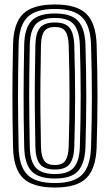

<svg xmlns="http://www.w3.org/2000/svg" viewBox="-20 -829 491 858"><path d="M225.4 9Q125.8 9 83 -33.2Q40.3 -75.4 38.3 -170.5Q36.8 -238.9 36.1 -296Q35.4 -353.1 35.5 -405.8Q35.6 -458.6 36.3 -513Q36.9 -567.3 38.3 -630.2Q40.3 -725.2 83.1 -767.1Q126 -809 225.4 -809Q323.3 -809 366 -767Q408.7 -725 411.8 -630.2Q413.7 -563.5 414.7 -505.8Q415.7 -448.2 415.6 -394.4Q415.5 -340.5 414.6 -285.9Q413.6 -231.2 411.8 -170.5Q408.6 -76.1 366.4 -33.5Q324.3 9 225.4 9ZM225.4 -11.1Q311.2 -11.1 347.7 -49.1Q384.2 -87.1 386.8 -171.3Q388.6 -232.5 389.6 -287.2Q390.6 -342 390.6 -395.5Q390.6 -449 389.7 -506.2Q388.8 -563.4 386.8 -629.3Q384.2 -713.6 347.5 -751.2Q310.8 -788.9 225.4 -788.9Q137.9 -788.9 101.5 -751Q65 -713.1 63.2 -629.5Q61.7 -561.3 61.1 -504.2Q60.4 -447.1 60.5 -394.4Q60.6 -341.7 61.3 -287.5Q61.9 -233.3 63.2 -171.1Q65 -87.2 101.5 -49.1Q137.9 -11.1 225.4 -11.1ZM225.4 -31.2Q151.8 -31.2 120.9 -64.3Q89.9 -97.3 88.2 -171.5Q86.7 -239.7 86 -296.9Q85.4 -354.1 85.5 -406.5Q85.6 -459 86.2 -513Q86.9 -567.1 88.2 -629.1Q89.7 -703.3 121 -736Q152.2 -768.8 225.4 -768.8Q298.6 -768.8 329 -735.3Q359.4 -701.8 361.9 -628.5Q363.9 -560.7 364.7 -503.6Q365.6 -446.5 365.6 -393.9Q365.6 -341.4 364.6 -287.5Q363.6 -233.6 361.9 -172.1Q359.4 -99.5 329.4 -65.4Q299.4 -31.2 225.4 -31.2ZM225.4 -51.3Q285.2 -51.3 310 -80.4Q334.9 -109.4 336.9 -172.9Q338.7 -237.3 339.7 -292.3Q340.6 -347.2 340.6 -399.4Q340.6 -451.5 339.7 -506.8Q338.8 -562.1 336.9 -627.6Q334.9 -689 311 -718.8Q287.2 -748.7 225.4 -748.7Q164.2 -748.7 139.4 -720Q114.5 -691.3 113.1 -628.5Q111.6 -561.9 111 -505.3Q110.3 -448.8 110.4 -396.2Q110.5 -343.6 111.2 -289.1Q111.8 -234.7 113.1 -172.1Q114.5 -107.2 140.4 -79.3Q166.2 -51.3 225.4 -51.3ZM225.4 -71.5Q177.7 -71.5 158.5 -95.6Q139.2 -119.7 138.1 -172.5Q136.3 -263.3 135.7 -335.5Q135 -407.7 135.8 -476.9Q136.5 -546.1 138.1 -628.1Q139.2 -680.8 158.5 -704.7Q177.8 -728.5 225.4 -728.5Q273.6 -728.5 292.1 -703.3Q310.5 -678 311.9 -626.7Q313.7 -561.3 314.7 -506.2Q315.7 -451.1 315.7 -399.5Q315.7 -347.9 314.8 -293.1Q313.9 -238.4 311.9 -173.6Q310.3 -121.3 291.5 -96.4Q272.8 -71.5 225.4 -71.5ZM225.4 -91.6Q259.5 -91.6 272.5 -111.9Q285.6 -132.2 287 -174.2Q289 -239.8 289.8 -294.7Q290.7 -349.5 290.7 -401Q290.7 -452.5 289.8 -506.9Q289 -561.4 287 -626.1Q285.6 -670.6 271.8 -689.5Q258.1 -708.4 225.4 -708.4Q192.4 -708.4 178.2 -689.9Q164 -671.5 163.1 -627.5Q161.3 -538.8 160.7 -467.1Q160 -395.3 160.7 -325.7Q161.4 -256.2 163.1 -173.1Q164 -131.1 177.4 -111.3Q190.7 -91.6 225.4 -91.6Z"/></svg>

Font: Big Shoulders Inline Thin
Style: Regular
Weight: 100
Designer: Patric King
Foundry: XO Type Co
Version: Version 2.002